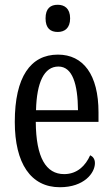

<svg xmlns="http://www.w3.org/2000/svg" viewBox="-20 -775 471 805"><path d="M222 -641C250 -641 274 -656 274 -698C274 -740 250 -755 222 -755C192 -755 171 -740 171 -698C171 -656 192 -641 222 -641ZM231 10C333 10 378 -50 378 -91C378 -109 369 -119 358 -124C339 -81 304 -45 249 -45C173 -45 131 -114 130 -264H393V-304C393 -462 329 -546 223 -546C108 -546 42 -452 42 -264C42 -90 109 10 231 10ZM307 -313H131C134 -430 165 -496 225 -496C284 -496 306 -422 307 -313Z"/></svg>

Font: Noto Serif Ethiopic XCn
Style: Regular
Weight: 400
Width: 2
Designer: Monotype Design Team
Foundry: Monotype Imaging Inc.
Version: Version 2.102